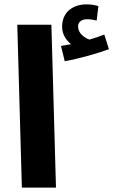

<svg xmlns="http://www.w3.org/2000/svg" viewBox="-20 -858 518 878"><path d="M478 -633 457 -700C436 -692 414 -684 389 -677C366 -685 337 -706 337 -737C337 -757 352 -770 379 -770C395 -770 409 -767 422 -764L430 -830C415 -835 397 -838 375 -838C321 -838 264 -809 264 -735C264 -702 282 -674 305 -656C293 -654 279 -651 259 -648L276 -578C347 -591 426 -614 478 -633ZM80 0H236L215 -745H59Z"/></svg>

Font: Noto Sans Arabic UI Extra
Style: Regular
Weight: 800
Designer: Nadine Chahine - Monotype Design Team
Foundry: Monotype Imaging Inc.
Version: Version 1.900